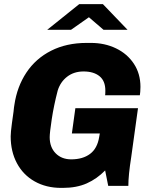

<svg xmlns="http://www.w3.org/2000/svg" viewBox="-20 -905 739 935"><path d="M664 -482Q664 -468 663 -458Q662 -448 661 -441H492Q493 -447 493 -464Q493 -511 464.5 -534Q436 -557 387 -557Q340 -557 307 -531.5Q274 -506 261 -464Q242 -391 232 -324.5Q222 -258 222 -237Q222 -188 251 -158.5Q280 -129 327 -129Q383 -129 418.5 -155.5Q454 -182 463 -238L466 -255H330L347 -378H652L619 -140Q605 -51 605 0H507L492 -75Q452 -34 402.5 -12Q353 10 286 10H278Q205 10 149 -21.5Q93 -53 62.5 -110Q32 -167 32 -241Q32 -260 38 -304.5Q44 -349 46 -362Q48 -384 50 -394Q63 -483 108.5 -551.5Q154 -620 229 -658Q304 -696 402 -696H423Q490 -696 545 -669.5Q600 -643 632 -594.5Q664 -546 664 -482ZM413 -821 326 -760H210L366 -885H481L601 -760H484Z"/></svg>

Font: Chivo ExtraBold Italic
Style: Regular
Weight: 800
Italic angle: -8.05°
Designer: Hector Gatti
Foundry: Omnibus-Type
Version: Version 1.007